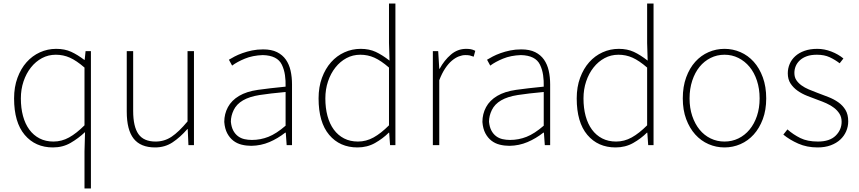

<svg xmlns="http://www.w3.org/2000/svg" viewBox="-20 -814 4818 1077"><path d="M457 -73 454 35V243H490V-527H460L455 -478H453Q415 -507 379 -523.5Q343 -540 295 -540Q247 -540 204 -520.5Q161 -501 129 -465Q97 -429 78 -377.5Q59 -326 59 -262Q59 -128 118.5 -57.5Q178 13 277 13Q332 13 376 -12.5Q420 -38 457 -73ZM280 -20Q236 -20 202 -37.5Q168 -55 144.5 -87Q121 -119 109 -163.5Q97 -208 97 -262Q97 -313 112 -357.5Q127 -402 153.5 -435.5Q180 -469 215.5 -488Q251 -507 293 -507Q335 -507 372 -490.5Q409 -474 454 -435V-111Q409 -66 367.5 -43Q326 -20 280 -20Z M850 13Q905 13 948 -15.5Q991 -44 1031 -90H1033L1037 0H1068V-527H1032V-133Q983 -74 942.5 -47Q902 -20 853 -20Q786 -20 756.5 -62Q727 -104 727 -192V-527H691V-188Q691 -85 730 -36Q769 13 850 13Z M1390 4Q1444 3 1491 -17Q1538 -37 1580 -70H1583L1588 0H1618V-341Q1618 -382 1610 -417.5Q1602 -453 1583.5 -479.5Q1565 -506 1534 -521.5Q1503 -537 1456 -537Q1423 -537 1394 -531Q1365 -525 1340 -516Q1315 -507 1296 -497Q1277 -487 1264 -479L1282 -446Q1310 -467 1353.5 -485Q1397 -503 1454 -505Q1536 -503 1561 -451Q1574 -424 1578.5 -392.5Q1583 -361 1582 -328Q1491 -319 1427 -310Q1363 -301 1321 -276Q1279 -251 1258.5 -213Q1238 -175 1238 -130Q1241 -92 1254.5 -66.5Q1268 -41 1288.5 -25Q1309 -9 1335.5 -2.5Q1362 4 1390 4ZM1393 -29Q1371 -29 1351 -33.5Q1331 -38 1315 -50Q1299 -62 1288.5 -81.5Q1278 -101 1275 -131Q1275 -164 1291 -197Q1307 -230 1343 -251Q1379 -272 1436.5 -281Q1494 -290 1582 -298V-109Q1530 -64 1485.5 -46.5Q1441 -29 1393 -29Z M1985 13Q2040 13 2084 -12Q2128 -37 2161 -70H2163L2168 0H2198V-794H2162V-573L2165 -474Q2124 -506 2087.5 -523Q2051 -540 2003 -540Q1955 -540 1912 -520.5Q1869 -501 1837 -465Q1805 -429 1786 -377.5Q1767 -326 1767 -262Q1767 -128 1826.5 -57.5Q1886 13 1985 13ZM1988 -20Q1944 -20 1910 -37.5Q1876 -55 1852.5 -87Q1829 -119 1817 -163.5Q1805 -208 1805 -262Q1805 -313 1820 -357.5Q1835 -402 1861.5 -435.5Q1888 -469 1923.5 -488Q1959 -507 2001 -507Q2043 -507 2080 -490.5Q2117 -474 2162 -435V-111Q2117 -66 2075.5 -43Q2034 -20 1988 -20Z M2438 -527H2408V0H2444V-364Q2459 -403 2477 -430Q2495 -457 2514.5 -473.5Q2534 -490 2553.5 -497.5Q2573 -505 2590 -505Q2606 -505 2615 -503Q2624 -501 2637 -496L2646 -529Q2632 -536 2620.5 -538Q2609 -540 2595 -540Q2547 -540 2509.5 -508Q2472 -476 2446 -428H2444Z M2838 4Q2892 3 2939 -17Q2986 -37 3028 -70H3031L3036 0H3066V-341Q3066 -382 3058 -417.5Q3050 -453 3031.5 -479.5Q3013 -506 2982 -521.5Q2951 -537 2904 -537Q2871 -537 2842 -531Q2813 -525 2788 -516Q2763 -507 2744 -497Q2725 -487 2712 -479L2730 -446Q2758 -467 2801.5 -485Q2845 -503 2902 -505Q2984 -503 3009 -451Q3022 -424 3026.5 -392.5Q3031 -361 3030 -328Q2939 -319 2875 -310Q2811 -301 2769 -276Q2727 -251 2706.5 -213Q2686 -175 2686 -130Q2689 -92 2702.5 -66.5Q2716 -41 2736.5 -25Q2757 -9 2783.5 -2.5Q2810 4 2838 4ZM2841 -29Q2819 -29 2799 -33.5Q2779 -38 2763 -50Q2747 -62 2736.5 -81.5Q2726 -101 2723 -131Q2723 -164 2739 -197Q2755 -230 2791 -251Q2827 -272 2884.5 -281Q2942 -290 3030 -298V-109Q2978 -64 2933.5 -46.5Q2889 -29 2841 -29Z M3433 13Q3488 13 3532 -12Q3576 -37 3609 -70H3611L3616 0H3646V-794H3610V-573L3613 -474Q3572 -506 3535.5 -523Q3499 -540 3451 -540Q3403 -540 3360 -520.5Q3317 -501 3285 -465Q3253 -429 3234 -377.5Q3215 -326 3215 -262Q3215 -128 3274.5 -57.5Q3334 13 3433 13ZM3436 -20Q3392 -20 3358 -37.5Q3324 -55 3300.5 -87Q3277 -119 3265 -163.5Q3253 -208 3253 -262Q3253 -313 3268 -357.5Q3283 -402 3309.5 -435.5Q3336 -469 3371.5 -488Q3407 -507 3449 -507Q3491 -507 3528 -490.5Q3565 -474 3610 -435V-111Q3565 -66 3523.5 -43Q3482 -20 3436 -20Z M4044 13Q4091 13 4133.5 -5.5Q4176 -24 4208 -59.5Q4240 -95 4259 -146Q4278 -197 4278 -262Q4278 -328 4259 -380Q4240 -432 4208 -467.5Q4176 -503 4133.5 -521.5Q4091 -540 4044 -540Q3997 -540 3954.5 -521.5Q3912 -503 3880 -467.5Q3848 -432 3829 -380Q3810 -328 3810 -262Q3810 -197 3829 -146Q3848 -95 3880 -59.5Q3912 -24 3954.5 -5.5Q3997 13 4044 13ZM4044 -20Q4002 -20 3966 -37.5Q3930 -55 3904 -87Q3878 -119 3863 -163.5Q3848 -208 3848 -262Q3848 -316 3863 -361.5Q3878 -407 3904 -439Q3930 -471 3966 -489Q4002 -507 4044 -507Q4086 -507 4122 -489Q4158 -471 4184.5 -439Q4211 -407 4226 -361.5Q4241 -316 4241 -262Q4241 -208 4226 -163.5Q4211 -119 4184.5 -87Q4158 -55 4122 -37.5Q4086 -20 4044 -20Z M4566 13Q4608 13 4640 1Q4672 -11 4693.5 -31Q4715 -51 4726.5 -77.5Q4738 -104 4738 -133Q4738 -172 4722.5 -197.5Q4707 -223 4682 -240.5Q4657 -258 4626 -270Q4595 -282 4563 -294Q4539 -303 4516.5 -312.5Q4494 -322 4476 -335Q4458 -348 4447 -364.5Q4436 -381 4436 -405Q4436 -425 4443.5 -443Q4451 -461 4466.5 -475.5Q4482 -490 4505.5 -498.5Q4529 -507 4562 -507Q4604 -507 4634 -493Q4664 -479 4690 -459L4711 -486Q4682 -510 4643 -525Q4604 -540 4565 -540Q4524 -540 4493 -529Q4462 -518 4441 -499Q4420 -480 4409.5 -455Q4399 -430 4399 -403Q4399 -369 4414.5 -345.5Q4430 -322 4454 -305Q4478 -288 4508.5 -276Q4539 -264 4569 -253Q4592 -245 4615.5 -234.5Q4639 -224 4658 -209.5Q4677 -195 4689 -176Q4701 -157 4701 -131Q4701 -86 4667.5 -53Q4634 -20 4568 -20Q4509 -20 4469.5 -39.5Q4430 -59 4397 -88L4374 -59Q4409 -30 4457.5 -8.5Q4506 13 4566 13Z"/></svg>

Font: Spoqa Han Sans Neo Thin
Style: Regular
Weight: 100
Designer: [Spoqa Han Sans Neo] Dong-huui Kim  Younghwa Kang  Yujin Lee  [Noto Sans] Ryoko NISHIZUKA  (kana & ideographs); Paul D. 
Foundry: Spoqa (http://www.spoqa-han-sans.com)
Version: Version 1.100;hotconv 1.0.109;makeotfexe 2.5.65596